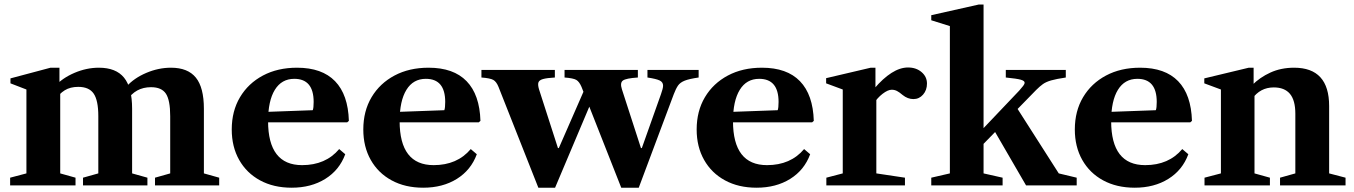

<svg xmlns="http://www.w3.org/2000/svg" viewBox="-20 -842 6149 872"><path d="M26 0V-35L100 -54.5V-435.5L27.5 -463.5V-486L209.5 -534.5H250V-465L253.5 -460V-54.5L323 -35V0ZM357 0V-35L426.5 -54.5V-314.5Q426.5 -386 405.5 -416.8Q384.5 -447.5 335.5 -447.5Q299 -447.5 273.8 -431.8Q248.5 -416 228 -385V-449Q263 -487.5 318 -511Q373 -534.5 429 -534.5Q506.5 -534.5 543.2 -489.5Q580 -444.5 580 -348V-54.5L649.5 -35V0ZM684 0V-35L753 -54.5V-314.5Q753 -387 733.5 -416.5Q714 -446 666 -446Q630.5 -446 603.2 -431Q576 -416 554.5 -384V-449Q589 -487.5 644.5 -511Q700 -534.5 756.5 -534.5Q833 -534.5 869.5 -489.5Q906 -444.5 906 -348V-54.5L975.5 -35V0Z M1304.5 10.5Q1222.5 10.5 1161.2 -22.8Q1100 -56 1066.2 -115.8Q1032.5 -175.5 1032.5 -254Q1032.5 -337.5 1070 -400.5Q1107.5 -463.5 1174.2 -499Q1241 -534.5 1329 -534.5Q1442.5 -534.5 1501.8 -473.2Q1561 -412 1564.5 -293L1557 -286.5H1125V-331.5L1400.5 -341.5Q1404.5 -352 1404.5 -379Q1404.5 -484 1316.5 -484Q1259 -484 1228.2 -434Q1197.5 -384 1197.5 -292Q1197.5 -92 1352 -92Q1459 -92 1520.5 -165L1548 -141.5Q1521.5 -69.5 1457.2 -29.5Q1393 10.5 1304.5 10.5Z M1902 10.5Q1820 10.5 1758.8 -22.8Q1697.5 -56 1663.8 -115.8Q1630 -175.5 1630 -254Q1630 -337.5 1667.5 -400.5Q1705 -463.5 1771.8 -499Q1838.5 -534.5 1926.5 -534.5Q2040 -534.5 2099.2 -473.2Q2158.5 -412 2162 -293L2154.5 -286.5H1722.5V-331.5L1998 -341.5Q2002 -352 2002 -379Q2002 -484 1914 -484Q1856.5 -484 1825.8 -434Q1795 -384 1795 -292Q1795 -92 1949.5 -92Q2056.5 -92 2118 -165L2145.5 -141.5Q2119 -69.5 2054.8 -29.5Q1990.5 10.5 1902 10.5Z M2801.5 10.5 2621 -447.5Q2611 -471 2597.5 -479Q2584 -487 2544 -490V-524.5H2877V-490Q2823 -486.5 2809 -476.2Q2795 -466 2804.5 -436.5L2891 -169.5H2895L2982 -414.5Q2986 -426.5 2988.8 -436.2Q2991.5 -446 2991.5 -453Q2991.5 -469 2976 -476.5Q2960.5 -484 2920.5 -490V-524.5H3153V-490Q3111 -484 3090 -475.8Q3069 -467.5 3059.2 -453.2Q3049.5 -439 3040 -414L2881 10.5ZM2425 10.5 2244 -447.5Q2234.5 -471 2220.5 -479Q2206.5 -487 2166.5 -490V-524.5H2500V-490Q2464 -488 2446.2 -483Q2428.5 -478 2425.2 -467.2Q2422 -456.5 2428 -436.5L2514 -169.5H2518L2650.5 -472.5L2702.5 -466.5L2501 10.5Z M3416 10.5Q3334 10.5 3272.8 -22.8Q3211.5 -56 3177.8 -115.8Q3144 -175.5 3144 -254Q3144 -337.5 3181.5 -400.5Q3219 -463.5 3285.8 -499Q3352.5 -534.5 3440.5 -534.5Q3554 -534.5 3613.2 -473.2Q3672.5 -412 3676 -293L3668.5 -286.5H3236.5V-331.5L3512 -341.5Q3516 -352 3516 -379Q3516 -484 3428 -484Q3370.5 -484 3339.8 -434Q3309 -384 3309 -292Q3309 -92 3463.5 -92Q3570.5 -92 3632 -165L3659.5 -141.5Q3633 -69.5 3568.8 -29.5Q3504.5 10.5 3416 10.5Z M3733 0V-35L3807.5 -54.5V-435.5L3732 -463.5V-487L3934.5 -534.5H3956V-444L3960 -439.5V-54.5L4090 -35V0ZM3949 -372 3950.5 -439.5Q3990 -486 4028.8 -510.8Q4067.5 -535.5 4104 -535.5Q4141 -535.5 4165.5 -514.5Q4190 -493.5 4190 -462.5Q4190 -432.5 4172.2 -412.2Q4154.5 -392 4128.5 -392Q4102.5 -392 4079.5 -410.5Q4065 -423 4053.8 -428.8Q4042.5 -434.5 4030 -434.5Q4012.5 -434.5 3988.2 -415.8Q3964 -397 3949 -372Z M4209.5 0V-35L4294 -54.5V-723.5L4209.5 -750V-773L4425.5 -821.5H4447V-54.5L4533.5 -35V0ZM4640 0 4496.5 -247.5 4587 -370 4788.5 -54.5 4870 -35V0ZM4418 -159 4396 -206.5 4609 -430.5Q4620.5 -443.5 4627 -452Q4633.5 -460.5 4633.5 -466.5Q4633.5 -475 4616 -480Q4598.5 -485 4548 -490V-524.5H4820.5V-490Q4777 -483.5 4753.8 -476.8Q4730.5 -470 4716.5 -460Q4702.5 -450 4686 -433.5Z M5133.5 10.5Q5051.5 10.5 4990.2 -22.8Q4929 -56 4895.2 -115.8Q4861.5 -175.5 4861.5 -254Q4861.5 -337.5 4899 -400.5Q4936.5 -463.5 5003.2 -499Q5070 -534.5 5158 -534.5Q5271.5 -534.5 5330.8 -473.2Q5390 -412 5393.5 -293L5386 -286.5H4954V-331.5L5229.5 -341.5Q5233.5 -352 5233.5 -379Q5233.5 -484 5145.5 -484Q5088 -484 5057.2 -434Q5026.5 -384 5026.5 -292Q5026.5 -92 5181 -92Q5288 -92 5349.5 -165L5377 -141.5Q5350.5 -69.5 5286.2 -29.5Q5222 10.5 5133.5 10.5Z M5793.5 0V-35L5863 -54.5V-325.5Q5863 -386.5 5838.5 -415.8Q5814 -445 5765 -445Q5703 -445 5666 -392V-454.5Q5701.5 -490.5 5749.8 -512.5Q5798 -534.5 5857.5 -534.5Q6016.5 -534.5 6016.5 -360.5V-54.5L6091 -35V0ZM5450.5 0V-35L5525 -54.5V-435.5L5449.5 -463.5V-486L5651.5 -534.5H5673.5V-450L5677.5 -445V-54.5L5747.5 -35V0Z"/></svg>

Font: Libre Caslon Text
Style: Regular
Weight: 400
Designer: Pablo Impallari, Rodrigo Fuenzalida, Katja Schimmel
Foundry: Pablo Impallari, Rodrigo Fuenzalida
Version: Version 2.000